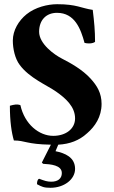

<svg xmlns="http://www.w3.org/2000/svg" viewBox="-20 -678 544 913"><path d="M185 101C221 103 274 107 274 145C274 172 254 186 224 186C204 186 193 182 166 172C157 176 156 188 156 198C179 210 188 215 220 215C285 215 337 175 337 125C337 70 289 50 244 41L257 10C312 7 357 -10 395 -45C431 -76 463 -122 463 -184C463 -236 441 -271 411 -304C372 -347 316 -378 277 -398C237 -418 166 -470 166 -527C166 -583 200 -617 251 -617C336 -617 364 -540 382 -474C396 -470 421 -470 432 -479C432 -532 428 -573 421 -631C366 -639 345 -658 252 -658C207 -658 148 -644 106 -610C69 -580 41 -534 41 -485C41 -447 51 -399 74 -369C120 -307 203 -273 246 -243C292 -211 337 -171 337 -115C337 -66 294 -32 233 -32C166 -32 97 -87 77 -178C61 -184 45 -180 30 -176C29 -176 28 -175 27 -175C27 -100 35 -47 46 -10C100 -10 105 8 222 10L179 95Z"/></svg>

Font: Libertinus Serif
Style: Bold
Weight: 700
Designer: Philipp H. Poll, Khaled Hosny
Foundry: Caleb Maclennan
Version: Version 7.050;RELEASE